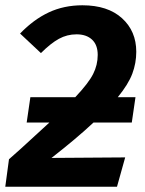

<svg xmlns="http://www.w3.org/2000/svg" viewBox="-27 -707 550 727"><path d="M419 -339H486L472 -243H327Q263 -183 168 -109L447 -111L416 0H-7L7 -104L52 -144Q139 -223 160 -243H74L88 -339H258Q308 -392 325.5 -426.5Q343 -461 343 -499Q343 -537 321.5 -557Q300 -577 263 -577Q227 -577 196 -560Q165 -543 128 -506L49 -580Q100 -633 157.5 -660Q215 -687 285 -687Q381 -687 435 -638Q489 -589 489 -511Q489 -468 474 -428Q459 -388 419 -339Z"/></svg>

Font: Fira Sans SemiBold
Style: Italic
Weight: 600
Italic angle: -8°
Designer: bBox Type GmbH & Carrois Corporate GbR & Edenspiekermann AG
Foundry: bBox Type GmbH & Carrois Corporate GbR & Edenspiekermann AG
Version: Version 4.301